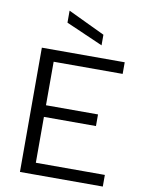

<svg xmlns="http://www.w3.org/2000/svg" viewBox="-99 -997 794 1065"><g transform="rotate(10 297.5 -464.5)"><path d="M89.1 -700H555.8V-634.5H167.1V-389.4H460.2V-323.9H167.1V-65.5H555.8V0H89.1ZM205 -861.3V-928.9L412.9 -829.9V-770.1Z"/></g></svg>

Font: AF Albert Sans Medium
Style: Regular
Weight: 500
Designer: Andreas Rasmussen
Foundry: a.Foundry
Version: Version 1.300;Glyphs 3.2 (3231)